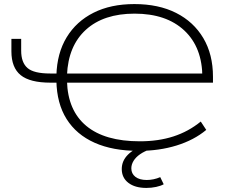

<svg xmlns="http://www.w3.org/2000/svg" viewBox="-20 -733 1154 943"><path d="M661 8Q534 8 444.5 -32Q355 -72 307 -148.5Q259 -225 257 -336L268 -327H228Q127 -327 81.5 -364Q36 -401 36 -481V-542H84V-484Q84 -426 115 -399Q146 -372 226 -372H269L257 -363Q260 -472 307.5 -550Q355 -628 439.5 -670.5Q524 -713 640 -713Q759 -713 845 -669.5Q931 -626 978.5 -546Q1026 -466 1026 -356V-327H302L309 -335Q313 -190 404 -114.5Q495 -39 667 -39Q758 -39 832 -63Q906 -87 966 -136L993 -95Q933 -45 847.5 -18.5Q762 8 661 8ZM641 -666Q489 -666 402 -587Q315 -508 309 -364L303 -372H988L974 -352Q974 -500 885.5 -583Q797 -666 641 -666ZM699 190Q643 190 610.5 165Q578 140 578 97Q578 57 608.5 26.5Q639 -4 699 -24L718 0Q689 10 668 24.5Q647 39 636 57Q625 75 625 94Q625 120 645 135.5Q665 151 701 151Q717 151 734 147.5Q751 144 767 137L784 172Q770 180 747 185Q724 190 699 190Z"/></svg>

Font: Nunito Sans 10pt Expanded ExtraLight
Style: Regular
Weight: 250
Width: 7
Designer: Vernon Adams
Foundry: Vernon Adams
Version: Version 3.101;gftools[0.9.27]